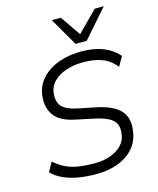

<svg xmlns="http://www.w3.org/2000/svg" viewBox="-135 -1029 928 1131"><g transform="rotate(-15 328.5 -464.0)"><path d="M310 8Q253 8 202.5 -0.5Q152 -9 111.5 -27.5Q71 -46 43 -75L75 -132Q106 -103 143.5 -85.5Q181 -68 224.5 -62Q268 -56 317 -56Q373 -56 415.5 -72Q458 -88 484 -115.5Q510 -143 514 -178Q521 -219 508.5 -244Q496 -269 465 -284.5Q434 -300 383 -311L270 -335Q180 -354 146.5 -403Q113 -452 122 -523Q128 -568 152.5 -603.5Q177 -639 216 -663.5Q255 -688 304.5 -700.5Q354 -713 410 -713Q486 -713 541.5 -691.5Q597 -670 636 -626L603 -568Q566 -614 517 -631.5Q468 -649 406 -649Q349 -649 302 -633.5Q255 -618 225.5 -589.5Q196 -561 191 -521Q184 -467 209 -438Q234 -409 300 -395L413 -372Q513 -351 554.5 -305.5Q596 -260 584 -181Q578 -135 555.5 -100Q533 -65 496.5 -41Q460 -17 413 -4.5Q366 8 310 8ZM390 -765 291 -936H346L431 -813L553 -936H608L458 -765Z"/></g></svg>

Font: Nunito Sans 7pt Light
Style: Italic
Weight: 300
Italic angle: -9°
Designer: Vernon Adams
Foundry: Vernon Adams
Version: Version 3.101;gftools[0.9.27]